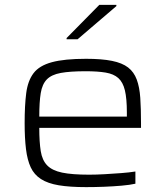

<svg xmlns="http://www.w3.org/2000/svg" viewBox="-20 -759 680 787"><path d="M333 8Q266 8 221 0.5Q176 -7 148 -25Q120 -43 106 -73Q92 -103 86.5 -148Q81 -193 81 -254Q81 -327 87.5 -377.5Q94 -428 117.5 -459Q141 -490 192.5 -504Q244 -518 333 -518Q397 -518 439 -509.5Q481 -501 505 -482.5Q529 -464 540.5 -433Q552 -402 555 -358Q558 -314 558 -255V-235H141Q141 -177 147 -139.5Q153 -102 173.5 -81Q194 -60 234.5 -51.5Q275 -43 345 -43Q375 -43 409.5 -45Q444 -47 477 -49.5Q510 -52 535 -56V-6Q513 -1 479 2Q445 5 407.5 6.5Q370 8 333 8ZM500 -261V-298Q500 -355 492 -388.5Q484 -422 465 -439Q446 -456 413 -461.5Q380 -467 331 -467Q267 -467 229 -460Q191 -453 172 -433.5Q153 -414 147 -377.5Q141 -341 141 -281H520ZM253 -598V-603L387 -739H457V-734L298 -598Z"/></svg>

Font: Saira Expanded Light
Style: Regular
Weight: 300
Width: 7
Designer: Hector Gatti with collaboration of the Omnibus-Type team
Foundry: Omnibus-Type
Version: Version 1.101